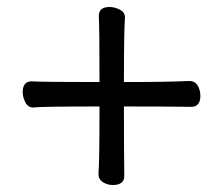

<svg xmlns="http://www.w3.org/2000/svg" viewBox="-20 -521 640 550"><path d="M303 9Q288 9 275 1Q262 -7 262 -23Q265 -53 265 -216Q94 -216 75 -213Q60 -213 52.5 -228Q45 -243 45 -257Q45 -288 71 -288Q99 -286 265 -286Q265 -447 263 -475Q263 -501 294 -501Q308 -501 323 -493.5Q338 -486 338 -471Q335 -434 335 -286Q462 -286 522 -289Q539 -289 546.5 -275.5Q554 -262 554 -247Q554 -215 528 -215Q454 -216 335 -216Q335 -91 336 -17Q336 9 303 9Z"/></svg>

Font: linja waso lili
Style: Bold
Weight: 400
Designer: Fontworks Inc.
Version: Version 1.000;August 6, 2022;FontCreator 14.0.0.2814 64-bit